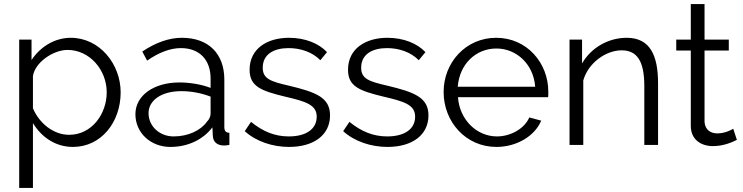

<svg xmlns="http://www.w3.org/2000/svg" viewBox="-20 -717 3676 950"><path d="M341 10C481 10 577 -113 577 -260C577 -400 473 -530 330 -530C250 -530 179 -485 136 -420V-521H75V213H143V-108C184 -40 253 10 341 10ZM322 -50C245 -50 175 -106 143 -181V-341C154 -410 245 -470 314 -470C423 -470 508 -372 508 -260C508 -154 435 -50 322 -50Z M823 10C907 10 983 -24 1031 -87L1033 -46C1034 -15 1054 3 1089 3C1095 3 1104 2 1115 0V-60C1098 -60 1090 -69 1090 -88V-323C1090 -452 1011 -530 880 -530C817 -530 751 -507 684 -462L708 -417C765 -457 822 -479 875 -479C967 -479 1022 -421 1022 -329V-282C979 -299 921 -309 868 -309C740 -309 650 -244 650 -152C650 -61 724 10 823 10ZM839 -42C769 -42 715 -93 715 -157C715 -222 781 -266 877 -266C928 -266 977 -256 1022 -239V-154C1022 -142 1016 -127 1004 -115C973 -71 910 -42 839 -42Z M1410 10C1534 10 1613 -50 1613 -146C1613 -235 1543 -261 1410 -293C1317 -314 1280 -328 1280 -382C1280 -450 1337 -479 1408 -479C1468 -479 1526 -459 1565 -419L1598 -459C1558 -502 1490 -530 1410 -530C1303 -530 1215 -477 1215 -372C1215 -290 1270 -268 1390 -239C1494 -215 1547 -198 1547 -140C1547 -77 1493 -42 1409 -42C1340 -42 1281 -66 1222 -114L1191 -68C1247 -17 1329 10 1410 10Z M1897 10C2021 10 2100 -50 2100 -146C2100 -235 2030 -261 1897 -293C1804 -314 1767 -328 1767 -382C1767 -450 1824 -479 1895 -479C1955 -479 2013 -459 2052 -419L2085 -459C2045 -502 1977 -530 1897 -530C1790 -530 1702 -477 1702 -372C1702 -290 1757 -268 1877 -239C1981 -215 2034 -198 2034 -140C2034 -77 1980 -42 1896 -42C1827 -42 1768 -66 1709 -114L1678 -68C1734 -17 1816 10 1897 10Z M2436 10C2537 10 2626 -44 2658 -120L2599 -136C2575 -80 2506 -42 2439 -42C2339 -42 2254 -124 2246 -236H2692C2693 -240 2693 -252 2693 -263C2693 -406 2587 -530 2435 -530C2285 -530 2175 -408 2175 -262C2175 -114 2285 10 2436 10ZM2245 -288C2253 -398 2333 -477 2436 -477C2536 -477 2620 -399 2628 -288Z M3236 -305C3236 -442 3197 -530 3081 -530C2988 -530 2903 -479 2860 -403V-521H2798V0H2866V-319C2890 -405 2977 -468 3056 -468C3132 -468 3168 -415 3168 -291V0H3236Z M3608 -80C3600 -75 3568 -57 3529 -57C3497 -57 3469 -74 3466 -113V-467H3586V-521H3466V-697H3398V-521H3326V-467H3398V-94C3398 -26 3449 6 3508 6C3564 6 3610 -17 3626 -25Z"/></svg>

Font: Raleway Reg
Style: Regular
Weight: 400
Designer: Matt McInerney, Pablo Impallari, Rodrigo Fuenzalida
Foundry: Matt McInerney, Pablo Impallari, Rodrigo Fuenzalida
Version: Version 3.00 July 28, 2015